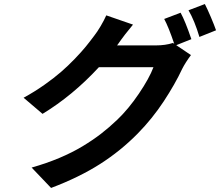

<svg xmlns="http://www.w3.org/2000/svg" viewBox="-20 -846 1090 951"><path d="M927.9 -652 853 -622.2 925.8 -573.2Q898.1 -535.9 882.5 -505Q846.9 -429 790.7 -343.6Q734.4 -258.2 662.6 -185Q577.8 -98.7 475 -33.2Q372.2 32.3 233 84.9L136.7 -16Q211.3 -37.3 274.5 -63.9Q337.7 -90.6 388.8 -121.4Q440 -152.3 480.3 -183.4Q520.6 -214.5 560.7 -252.8Q616.5 -306.1 667.8 -381.9Q719.1 -457.7 740.1 -513.1H469.8Q339.8 -372.5 190.7 -282L96.9 -361.9Q150.2 -391 198.9 -425.2Q247.5 -459.5 282.7 -490.1Q317.8 -520.6 351 -555.2Q384.2 -589.8 404.8 -615.1Q425.4 -640.3 446.7 -669Q461.3 -687.5 478.5 -716.6Q495.7 -745.7 506.4 -769.9L638.8 -724.1Q598 -675.8 563.6 -626.1L559.7 -621.1H751.8Q799.4 -621.1 836.6 -633.2L843 -628.9Q815 -712 793.3 -752.1L874.6 -783Q897.4 -741.5 927.9 -652ZM913.7 -795.1 994.7 -826Q1007.8 -800.4 1024.5 -761Q1041.2 -721.6 1050.1 -696L967.7 -663Q943.9 -743.3 913.7 -795.1Z"/></svg>

Font: Karasuma Gothic
Style: Bold Italic
Weight: 700
Italic angle: 9.39998°
Designer: Rasmus Andersson / Ryoko Nishizuka
Foundry: Genbu
Version: Version 1.00